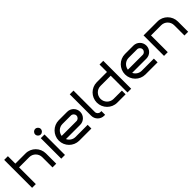

<svg xmlns="http://www.w3.org/2000/svg" viewBox="340 -2198 3646 3646"><g transform="rotate(-45 2163.0 -375.0)"><path d="M720 -275C720 -426 598 -550 447 -550H172V-750H72V0H172V-450H447C543 -449 620 -371 620 -275V0H720Z M980 -675C980 -716 946 -750 905 -750C864 -750 830 -716 830 -675C830 -634 864 -600 905 -600C946 -600 980 -634 980 -675ZM955 -550H855V0H955Z M1739 -375C1739 -472 1661 -550 1564 -550H1337C1186 -549 1064 -426 1064 -275C1064 -124 1186 -1 1337 0H1664V-100H1337C1268 -100 1209 -141 1181 -200H1564C1661 -200 1739 -278 1739 -375ZM1166 -300C1178 -384 1249 -450 1337 -450H1564C1605 -450 1639 -416 1639 -375C1639 -334 1605 -300 1564 -300Z M2033 -100H2008C1967 -100 1933 -134 1933 -175V-750H1833V-175C1833 -78 1911 0 2008 0H2033Z M2733 -750H2633V-550H2358C2207 -549 2085 -426 2085 -275C2085 -124 2207 0 2358 0H2583V-100H2358C2262 -101 2185 -179 2185 -275C2185 -371 2262 -450 2358 -450H2633V0H2733Z M3517 -375C3517 -472 3439 -550 3342 -550H3115C2964 -549 2842 -426 2842 -275C2842 -124 2964 -1 3115 0H3442V-100H3115C3046 -100 2987 -141 2959 -200H3342C3439 -200 3517 -278 3517 -375ZM2944 -300C2956 -384 3027 -450 3115 -450H3342C3383 -450 3417 -416 3417 -375C3417 -334 3383 -300 3342 -300Z M3715 -450H3990C4086 -449 4163 -371 4163 -275V0H4263V-275C4263 -426 4141 -550 3990 -550H3615V0H3715Z"/></g></svg>

Font: Bruno Ace
Style: Regular
Weight: 400
Designer: Astigmatic (AOETI)
Foundry: Astigmatic (AOETI)
Version: Version 1.000